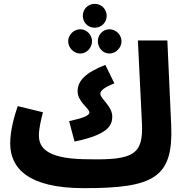

<svg xmlns="http://www.w3.org/2000/svg" viewBox="-20 -956 962 997"><path d="M472 -812C507 -812 534 -840 534 -874C534 -908 507 -936 472 -936C436 -936 410 -908 410 -874C410 -840 436 -812 472 -812ZM397 -678C430 -678 458 -708 458 -742C458 -775 430 -804 397 -804C363 -804 334 -775 334 -742C334 -708 363 -678 397 -678ZM548 -678C582 -678 611 -708 611 -742C611 -775 582 -804 548 -804C514 -804 488 -775 488 -742C488 -708 514 -678 548 -678ZM869 -305 849 -746H696L717 -317C725 -154 674 -124 440 -129C239 -129 182 -180 182 -252C182 -290 193 -334 203 -373L72 -405C55 -355 33 -280 33 -211C33 -83 126 21 414 21C783 22 880 -36 869 -305ZM367 -221C543 -257 563 -306 563 -351C563 -405 501 -443 501 -469C501 -485 520 -502 574 -523L527 -619C425 -579 383 -537 383 -482C383 -427 444 -394 444 -372C444 -355 411 -343 339 -327Z"/></svg>

Font: Noto Sans Arabic UI SemiCondensed Extra
Style: Regular
Weight: 800
Width: 4
Designer: Nadine Chahine - Monotype Design Team
Foundry: Monotype Imaging Inc.
Version: Version 1.900